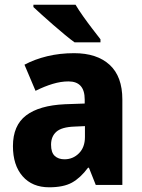

<svg xmlns="http://www.w3.org/2000/svg" viewBox="-20 -786 603 816"><path d="M295 -560Q392 -560 446 -510.5Q500 -461 500 -363V0H387L358 -73H354Q322 -30 286 -10Q250 10 189 10Q117 10 76 -37Q35 -84 35 -165Q35 -253 91 -295.5Q147 -338 256 -343L340 -346V-363Q340 -440 271 -440Q239 -440 204 -429.5Q169 -419 131 -400L84 -511Q127 -534 180.5 -547Q234 -560 295 -560ZM296 -248Q242 -246 219.5 -226Q197 -206 197 -171Q197 -138 212.5 -123.5Q228 -109 254 -109Q290 -109 315.5 -134.5Q341 -160 341 -204V-250ZM301 -766Q314 -744 333.5 -716.5Q353 -689 373 -663Q393 -637 407 -619V-606H297Q280 -618 256 -638Q232 -658 206.5 -680Q181 -702 158.5 -722.5Q136 -743 122 -756V-766Z"/></svg>

Font: Noto Sans SemiCondensed ExtraBold
Style: Regular
Weight: 800
Width: 4
Designer: Monotype Design Team
Foundry: Monotype Imaging Inc.
Version: Version 2.013; ttfautohint (v1.8.4.7-5d5b)